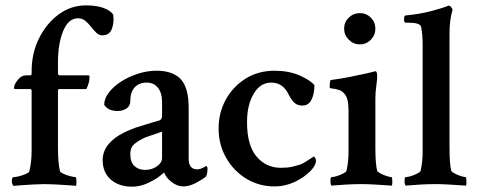

<svg xmlns="http://www.w3.org/2000/svg" viewBox="-20 -699 1811 726"><path d="M31.2 3.9Q24.4 -2.9 24.9 -16.1Q25.4 -29.3 31.2 -29.3Q39.1 -29.3 52.7 -32.7Q66.4 -36.1 78.1 -41.5Q89.8 -46.9 90.8 -50.8Q99.6 -85 99.6 -130.9V-355.5Q99.6 -362.3 93.8 -362.3H35.2Q33.2 -362.3 33.2 -368.2Q33.2 -378.9 46.9 -396.5Q60.5 -414.1 78.1 -414.1H93.8Q99.6 -414.1 99.6 -419.9V-429.7Q99.6 -498 127.9 -554.7Q156.2 -611.3 202.6 -645Q249 -678.7 304.7 -678.7Q345.7 -678.7 372.6 -668.5Q399.4 -658.2 408.2 -643.6Q412.1 -613.3 402.8 -589.4Q393.6 -565.4 367.2 -565.4Q354.5 -565.4 344.2 -575.2Q334 -585 324.2 -597.7Q314.5 -610.4 302.7 -620.1Q291 -629.9 275.4 -629.9Q238.3 -629.9 218.8 -581.5Q199.2 -533.2 199.2 -463.9V-418.9Q199.2 -418 201.2 -416Q203.1 -414.1 205.1 -414.1H312.5Q316.4 -414.1 317.4 -413.1Q318.4 -412.1 318.4 -407.2Q318.4 -385.7 306.6 -362.3H205.1Q199.2 -362.3 199.2 -356.4V-138.7Q199.2 -110.4 201.2 -88.4Q203.1 -66.4 207 -50.8Q209 -46.9 220.7 -41.5Q232.4 -36.1 246.1 -32.7Q259.8 -29.3 265.6 -29.3Q268.6 -29.3 269 -15.1Q269.5 -1 267.6 3.9Q263.7 2.9 240.7 1.5Q217.8 0 190.9 -1.5Q164.1 -2.9 148.4 -2.9Q132.8 -2.9 106.9 -1.5Q81.1 0 59.1 1.5Q37.1 2.9 31.2 3.9Z M478.5 6.8Q429.7 6.8 398.9 -20Q368.2 -46.9 368.2 -93.8Q368.2 -126 389.2 -152.3Q410.2 -178.7 448.2 -197.3Q461.9 -204.1 473.1 -208.5Q484.4 -212.9 494.1 -216.8Q528.3 -227.5 551.3 -234.4Q574.2 -241.2 584 -244.1Q592.8 -249 592.8 -259.8V-313.5Q592.8 -347.7 577.1 -367.2Q561.5 -386.7 535.2 -386.7Q505.9 -386.7 489.3 -368.7Q472.7 -350.6 472.7 -317.4Q472.7 -297.9 458 -288.6Q443.4 -279.3 424.8 -279.3Q388.7 -279.3 374 -302.7Q374 -326.2 391.6 -349.1Q409.2 -372.1 438 -390.6Q466.8 -409.2 502 -420.4Q537.1 -431.6 572.3 -431.6Q632.8 -431.6 663.1 -399.9Q693.4 -368.2 693.4 -291V-98.6Q693.4 -58.6 725.6 -58.6Q740.2 -58.6 758.8 -71.3Q764.6 -70.3 764.6 -60.5Q764.6 -42 758.8 -31.2Q744.1 -19.5 719.7 -6.8Q695.3 5.9 672.9 5.9Q650.4 5.9 628.9 -10.7Q607.4 -27.3 600.6 -46.9Q592.8 -40 588.9 -37.1Q585 -34.2 576.2 -27.3Q555.7 -13.7 531.2 -3.4Q506.8 6.8 478.5 6.8ZM528.3 -56.6Q554.7 -56.6 573.7 -70.3Q592.8 -84 592.8 -101.6V-201.2L530.3 -179.7Q507.8 -169.9 490.2 -156.2Q472.7 -142.6 472.7 -117.2Q472.7 -85.9 488.3 -71.3Q503.9 -56.6 528.3 -56.6Z M1018.6 5.9Q959 5.9 911.1 -23.4Q863.3 -52.7 835 -102.5Q806.6 -152.3 806.6 -212.9Q806.6 -272.5 833.5 -321.8Q860.4 -371.1 908.2 -401.4Q956.1 -431.6 1018.6 -431.6Q1070.3 -431.6 1110.8 -414.6Q1151.4 -397.5 1168.9 -377Q1168.9 -343.8 1157.7 -321.8Q1146.5 -299.8 1124 -299.8Q1105.5 -299.8 1094.2 -309.6Q1083 -319.3 1071.3 -341.8Q1049.8 -386.7 1005.9 -386.7Q963.9 -386.7 939 -344.2Q914.1 -301.8 914.1 -237.3Q914.1 -149.4 950.2 -106.9Q986.3 -64.5 1042 -64.5Q1067.4 -64.5 1084 -68.4Q1100.6 -72.3 1116.2 -77.1Q1124 -80.1 1135.7 -87.4Q1147.5 -94.7 1157.2 -101.1Q1167 -107.4 1167 -107.4Q1168.9 -106.4 1171.9 -101.6Q1174.8 -96.7 1174.8 -91.8Q1174.8 -73.2 1151.9 -50.3Q1128.9 -27.3 1093.3 -10.7Q1057.6 5.9 1018.6 5.9Z M1233.4 2.9Q1229.5 -1 1229.5 -15.6Q1229.5 -29.3 1233.4 -29.3Q1241.2 -29.3 1253.9 -33.2Q1266.6 -37.1 1277.8 -43Q1289.1 -48.8 1290 -52.7Q1293.9 -69.3 1295.9 -87.9Q1297.9 -106.4 1297.9 -125V-282.2Q1297.9 -328.1 1282.2 -344.7Q1273.4 -355.5 1260.3 -359.4Q1247.1 -363.3 1236.8 -364.3Q1226.6 -365.2 1226.6 -367.2Q1226.6 -396.5 1231.4 -396.5Q1262.7 -400.4 1300.3 -407.7Q1337.9 -415 1368.2 -421.9L1399.4 -429.7Q1406.2 -429.7 1406.2 -410.2Q1406.2 -397.5 1402.8 -373.5Q1399.4 -349.6 1399.4 -326.2V-140.6Q1399.4 -79.1 1406.2 -52.7Q1408.2 -48.8 1418.9 -43Q1429.7 -37.1 1442.4 -33.2Q1455.1 -29.3 1460 -29.3Q1462.9 -29.3 1463.4 -15.6Q1463.9 -2 1461.9 2.9Q1431.6 1 1400.4 -1Q1369.1 -2.9 1348.6 -2.9Q1318.4 -2.9 1286.6 -1Q1254.9 1 1233.4 2.9ZM1340.8 -531.2Q1316.4 -531.2 1298.8 -548.8Q1281.2 -566.4 1281.2 -590.8Q1281.2 -615.2 1298.8 -632.3Q1316.4 -649.4 1340.8 -649.4Q1365.2 -649.4 1382.3 -632.3Q1399.4 -615.2 1399.4 -590.8Q1399.4 -566.4 1382.3 -548.8Q1365.2 -531.2 1340.8 -531.2Z M1513.7 2.9Q1509.8 -1 1509.8 -15.6Q1509.8 -29.3 1513.7 -29.3Q1521.5 -29.3 1534.2 -33.2Q1546.9 -37.1 1558.1 -43Q1569.3 -48.8 1570.3 -52.7Q1574.2 -69.3 1576.2 -87.9Q1578.1 -106.4 1578.1 -125V-531.2Q1578.1 -568.4 1572.3 -597.7Q1568.4 -613.3 1523.4 -613.3H1513.7Q1507.8 -613.3 1507.8 -625Q1507.8 -640.6 1513.7 -640.6Q1567.4 -645.5 1610.8 -657.2Q1654.3 -668.9 1668.9 -674.8L1675.8 -677.7H1677.7Q1681.6 -677.7 1686 -671.9Q1690.4 -666 1691.4 -662.1Q1679.7 -626 1679.7 -570.3V-140.6Q1679.7 -79.1 1686.5 -52.7Q1688.5 -48.8 1699.2 -43Q1710 -37.1 1722.7 -33.2Q1735.4 -29.3 1740.2 -29.3Q1743.2 -29.3 1743.7 -15.6Q1744.1 -2 1742.2 2.9Q1711.9 1 1680.7 -1Q1649.4 -2.9 1628.9 -2.9Q1598.6 -2.9 1566.9 -1Q1535.2 1 1513.7 2.9Z"/></svg>

Font: Crimson Text SemiBold
Style: Regular
Weight: 600
Designer: Sebastian Kosch
Foundry: Sebastian Kosch
Version: Version 1.100; ttfautohint (v1.8.4)